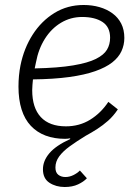

<svg xmlns="http://www.w3.org/2000/svg" viewBox="-20 -544 549 769"><path d="M239 205Q204 205 178 188Q152 171 152 134Q152 100 178 69.5Q204 39 261 13V10Q255 11 250.5 11.5Q246 12 240 12Q197 12 162.5 -1Q128 -14 103.5 -40Q79 -66 66.5 -105.5Q54 -145 54 -197Q54 -219 56 -240.5Q58 -262 62 -282Q76 -351 111 -405.5Q146 -460 198 -492Q250 -524 315 -524Q349 -524 378.5 -515.5Q408 -507 430.5 -490.5Q453 -474 465.5 -449.5Q478 -425 478 -392Q478 -364 466.5 -339Q455 -314 429.5 -294Q404 -274 361.5 -259Q319 -244 257.5 -235.5Q196 -227 112 -226Q111 -217 110 -204Q109 -191 109 -183Q109 -112 143.5 -75Q178 -38 244 -38Q298 -38 341 -64.5Q384 -91 414 -136L452 -106Q434 -79 413 -60.5Q392 -42 369.5 -27.5Q347 -13 323 0Q287 22 259.5 42Q232 62 217 82.5Q202 103 202 127Q202 147 213.5 156Q225 165 242 165Q258 165 273.5 157.5Q289 150 300 139L328 170Q315 184 292.5 194.5Q270 205 239 205ZM309 -476Q263 -476 224.5 -453Q186 -430 160 -389Q134 -348 124 -294L119 -270Q213 -272 272.5 -282Q332 -292 364 -308Q396 -324 408.5 -345Q421 -366 421 -393Q421 -436 390.5 -456Q360 -476 309 -476Z"/></svg>

Font: IBM Plex Sans Light
Style: Italic
Weight: 300
Italic angle: -11.31°
Designer: Mike Abbink, Paul van der Laan, Pieter van Rosmalen
Foundry: Bold Monday
Version: Version 3.201